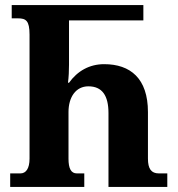

<svg xmlns="http://www.w3.org/2000/svg" viewBox="-20 -734 698 754"><path d="M20 0H311V-53H282C259 -53 249 -72 249 -111V-294C249 -353 278 -395 327 -395C381 -395 406 -359 406 -290V0H637V-53H604C574 -53 561 -71 561 -111V-294C561 -426 492 -482 389 -482C331 -482 284 -455 251 -409H247C250 -433 251 -456 251 -480V-654H543V-714H26V-662H50C82 -662 96 -653 96 -598V-111C96 -72 82 -53 60 -53H20Z"/></svg>

Font: Noto Serif Georgian ExtraCondensed ExtraBold
Style: Regular
Weight: 800
Width: 2
Designer: Monotype Design Team, Akaki Razmadze
Foundry: Google LLC
Version: Version 2.003